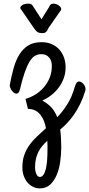

<svg xmlns="http://www.w3.org/2000/svg" viewBox="-20 -624 490 1056"><path d="M103 296.9Q103 257.8 113.8 227.8Q124.5 197.8 142.6 172.9Q160.6 147.9 184.1 126Q207.5 104 232.9 81.1Q229 60.1 221.4 40.8Q213.9 21.5 202.1 6.8Q190.4 -7.8 173.6 -16.4Q156.7 -24.9 133.8 -24.9L120.1 -80.1Q146.5 -87.4 172.4 -102.8Q198.2 -118.2 218.8 -141.1Q239.3 -164.1 252.2 -194.3Q265.1 -224.6 265.1 -262.2Q265.1 -274.9 261.7 -286.4Q258.3 -297.9 251.2 -306.6Q244.1 -315.4 233.4 -320.8Q222.7 -326.2 208 -326.2Q189.5 -326.2 173.8 -317.9Q158.2 -309.6 144.3 -287.8Q130.4 -266.1 116.9 -228.5Q103.5 -190.9 89.8 -132.8Q86.4 -118.7 80.6 -113.3Q74.7 -107.9 68.1 -108.9Q61.5 -109.9 54.9 -115.2Q48.3 -120.6 43.2 -128.4Q38.1 -136.2 35.4 -144.5Q32.7 -152.8 34.2 -159.2Q43.5 -208 55.4 -250.7Q67.4 -293.5 86.9 -324.7Q106.4 -356 135.5 -374Q164.6 -392.1 208 -392.1Q239.3 -392.1 264.2 -381.3Q289.1 -370.6 305.9 -351.8Q322.8 -333 331.8 -307.9Q340.8 -282.7 340.8 -253.9Q340.8 -222.2 330.8 -194.3Q320.8 -166.5 303.5 -143.1Q286.1 -119.6 262.9 -101.3Q239.7 -83 212.9 -70.8Q241.7 -55.2 262 -33.7Q282.2 -12.2 294.9 21Q324.2 -9.8 349.9 -50Q375.5 -90.3 391.1 -146Q395.5 -161.6 401.4 -168.7Q407.2 -175.8 415 -175.8Q420.9 -175.8 427.2 -172.1Q433.6 -168.5 438.7 -162.6Q443.8 -156.7 447 -149.4Q450.2 -142.1 450.2 -134.8Q450.2 -133.8 450.2 -130.9Q450.2 -127.9 449.2 -125Q436.5 -84 420.7 -51.8Q404.8 -19.5 387 6.1Q369.1 31.7 349.9 52Q330.6 72.3 311 88.9Q316.9 129.9 316.9 185.1Q316.9 224.6 311.3 264.9Q305.7 305.2 292 337.9Q278.3 370.6 255.9 391.4Q233.4 412.1 199.2 412.1Q178.2 412.1 160.6 403.1Q143.1 394 130.1 378.4Q117.2 362.8 110.1 341.8Q103 320.8 103 296.9ZM241.2 199.2Q241.2 188.5 241.2 176Q241.2 163.6 240.2 149.9Q225.6 163.6 213.1 178.2Q200.7 192.9 191.9 210Q183.1 227.1 178 247.8Q172.9 268.6 172.9 293.9Q172.9 317.4 179.9 333.3Q187 349.1 199.2 349.1Q208.5 349.1 215.3 341.8Q222.2 334.5 226.8 322.3Q231.4 310.1 234.4 294.4Q237.3 278.8 238.8 262Q240.2 245.1 240.7 229Q241.2 212.9 241.2 199.2ZM100.1 -565.9Q96.7 -569.8 94.2 -573.5Q91.8 -577.1 91.8 -581.1Q91.8 -589.4 104 -596.7Q116.2 -604 136.7 -604Q145 -604 150.6 -601.1Q156.2 -598.1 158.7 -594.2L208 -518.1L251 -586.9Q252.4 -593.3 258.1 -598.6Q263.7 -604 274.9 -604Q281.7 -604 289.1 -601.3Q296.4 -598.6 302.7 -594.2Q309.1 -589.8 313 -584.5Q316.9 -579.1 316.9 -574.2Q316.9 -570.8 314 -566.4Q311 -562 310.1 -561L246.1 -469.2Q241.2 -455.6 233.9 -448.7Q226.6 -441.9 213.9 -441.9Q203.6 -441.9 197.3 -443.4Q190.9 -444.8 185.8 -448.2Q180.7 -451.7 176.3 -457Q171.9 -462.4 166 -470.2Z"/></svg>

Font: Grand Hotel
Style: Regular
Weight: 400
Designer: Brian J. Bonislawsky & Jim Lyles for Astigmatic (AOETI)
Foundry: Astigmatic (AOETI)
Version: Version 001.000